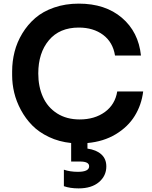

<svg xmlns="http://www.w3.org/2000/svg" viewBox="-20 -771 839 1058"><path d="M413.1 267.1Q366.2 267.1 332 254.9V164.1Q366.2 175.8 409.2 175.8Q471.2 175.8 471.2 145Q471.2 119.1 420.9 119.1H372.1V17.1Q305.2 10.3 249.8 -16.1Q194.3 -42.5 157.5 -80.1Q120.6 -117.7 95.2 -165Q69.8 -212.4 58.3 -260.3Q46.9 -308.1 46.9 -356V-377.9Q46.9 -433.1 60.3 -485.8Q73.7 -538.6 103 -586.9Q132.3 -635.3 174.3 -671.6Q216.3 -708 278.3 -729.5Q340.3 -751 414.1 -751Q560.1 -751 651.6 -673.1Q743.2 -595.2 756.8 -464.8H613.8Q602.1 -538.6 548.1 -578.9Q494.1 -619.1 414.1 -619.1Q308.1 -619.1 249.5 -549.3Q190.9 -479.5 190.9 -366.2Q190.9 -293.5 216.6 -236.6Q242.2 -179.7 294.4 -146.2Q346.7 -112.8 418.9 -112.8Q501.5 -112.8 557.9 -153.8Q614.3 -194.8 626 -267.1H769Q759.8 -192.9 722.4 -132.3Q685.1 -71.8 617.7 -31.2Q550.3 9.3 461.9 17.1V47.9Q510.7 54.7 538.3 79.6Q565.9 104.5 565.9 146Q565.9 198.2 525.1 232.7Q484.4 267.1 413.1 267.1Z"/></svg>

Font: Sora SemiBold
Style: Regular
Weight: 600
Designer: Jonathan Barnbrook, Julián Moncada
Foundry: Barnbrook Fonts
Version: Version 2.000